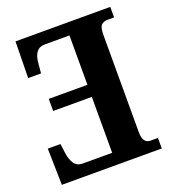

<svg xmlns="http://www.w3.org/2000/svg" viewBox="-131 -812 812 910"><g transform="rotate(-20 275.0 -357.0)"><path d="M529 0H25L21 -184H85L91 -138Q95 -105 109 -83Q123 -61 153 -61H301V-343H106V-404H301V-653H176Q122 -653 117 -576L113 -530H48L51 -714H529V-661H494Q478 -661 465.5 -650.5Q453 -640 453 -600V-109Q453 -53 492 -53H529Z"/></g></svg>

Font: Noto Serif ExtraCondensed Extra
Style: Regular
Weight: 800
Width: 3
Designer: Monotype Design Team
Foundry: Monotype Imaging Inc.
Version: Version 1.002